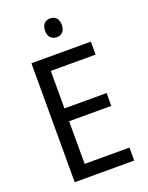

<svg xmlns="http://www.w3.org/2000/svg" viewBox="-167 -1000 834 1083"><g transform="rotate(-20 250.0 -458.0)"><path d="M445 0H88V-714H445V-636H176V-411H429V-334H176V-78H445ZM274 -916Q295 -916 309 -902Q323 -888 323 -859Q323 -831 309 -817Q295 -803 274 -803Q252 -803 237.5 -817Q223 -831 223 -859Q223 -888 237 -902Q251 -916 274 -916Z"/></g></svg>

Font: Noto Sans Gurmukhi UI SemiCondensed
Style: Regular
Weight: 400
Width: 4
Designer: Jelle Bosma - Monotype Design Team
Foundry: Monotype Imaging Inc.
Version: Version 2.004; ttfautohint (v1.8.4.7-5d5b)